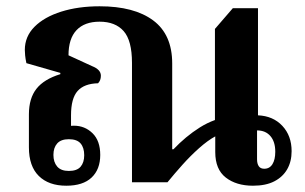

<svg xmlns="http://www.w3.org/2000/svg" viewBox="-20 -580 971 611"><path d="M191 11Q135 11 103.5 -20Q72 -51 72 -111V-216Q72 -267 96 -297.5Q120 -328 172 -344V-348L64 -379Q61 -393 60 -403.5Q59 -414 59 -421Q59 -464 90 -495Q121 -526 175 -543Q229 -560 297 -560Q407 -560 467.5 -515Q528 -470 528 -378V-105H532Q551 -125 572 -142.5Q593 -160 616 -174.5Q639 -189 664 -198V-488L721 -554H801V-213Q849 -211 878.5 -179.5Q908 -148 908 -99Q908 -66 894 -41.5Q880 -17 853 -3Q826 11 785 11Q732 11 698.5 -15Q665 -41 665 -96V-146Q641 -133 613.5 -108.5Q586 -84 560.5 -55.5Q535 -27 513 0H400V-380Q400 -451 373.5 -481Q347 -511 297 -511Q249 -511 223.5 -484Q198 -457 198 -404L272 -370Q287 -364 294 -356.5Q301 -349 301 -339Q301 -324 292 -315Q248 -314 227 -290.5Q206 -267 206 -213V-158L181 -171Q188 -176 196.5 -178Q205 -180 215 -180Q250 -180 274.5 -156Q299 -132 299 -87Q299 -41 271.5 -15Q244 11 191 11ZM199 -36Q225 -36 236.5 -49.5Q248 -63 248 -86Q248 -110 236.5 -123.5Q225 -137 199 -137Q174 -137 162 -123.5Q150 -110 150 -87Q150 -64 162 -50Q174 -36 199 -36ZM821 -43Q838 -43 847 -57.5Q856 -72 856 -97Q856 -129 840.5 -147Q825 -165 798 -165V-73Q798 -59 803.5 -51Q809 -43 821 -43Z"/></svg>

Font: Noto Serif Thai
Style: Regular
Weight: 400
Designer: Monotype Design Team
Foundry: Monotype Imaging Inc.
Version: Version 2.001